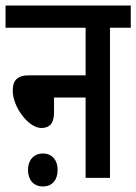

<svg xmlns="http://www.w3.org/2000/svg" viewBox="-20 -642 492 693"><path d="M0 -622V-542H289V-370H85C38 -370 26 -348 26 -314C26 -256 83 -180 129 -180C161 -180 175 -199 175 -236V-290H289V0H377V-542H452V-622ZM81 -29C81 7 101 31 135 31C169 31 188 7 188 -29C188 -63 169 -88 135 -88C101 -88 81 -63 81 -29Z"/></svg>

Font: Noto Sans Devanagari UI ExtraCondensed Medium
Style: Regular
Weight: 500
Width: 2
Designer: Jelle Bosma - Monotype Design Team
Foundry: Monotype Imaging Inc.
Version: Version 2.003